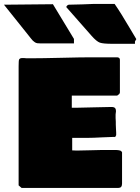

<svg xmlns="http://www.w3.org/2000/svg" viewBox="-52 -962 701 959"><path d="M317.4 -745.1H152.3Q141.6 -745.1 134.3 -746.1Q127 -747.1 120.6 -752Q114.3 -756.8 111.6 -759.3Q108.9 -761.7 100.8 -772Q92.8 -782.2 88.9 -787.1L-32.2 -938.5L212.4 -940.9L317.4 -767.6ZM279.3 -926.3Q279.3 -928.7 281 -931.4Q282.7 -934.1 285.4 -936Q288.1 -938 291 -938.5Q315.4 -938.5 359.9 -940.2Q404.3 -941.9 416 -942.4H520.5Q538.1 -917 555.2 -889.4Q572.3 -861.8 596.2 -821.5Q620.1 -781.2 628.9 -766.6Q627.4 -764.6 625.5 -760.7Q623.5 -756.8 622.1 -754.9V-743.2H508.8Q463.4 -743.2 446.8 -749Q430.2 -754.9 405.3 -783.2ZM41 -630.9Q41 -660.2 43.5 -665Q47.9 -671.9 57.6 -671.9H69.3Q77.1 -671.9 80.1 -670.9H105.5Q154.8 -670.9 254.6 -673.3Q354.5 -675.8 404.3 -675.8H534.2Q546.9 -674.3 546.9 -663.1V-500Q546.4 -497.1 545.2 -494.9Q543.9 -492.7 543.2 -491.9Q542.5 -491.2 538.6 -488.5Q534.7 -485.8 533.2 -484.4H306.6V-423.8H328.1Q356.4 -423.8 414.6 -425.8Q472.7 -427.7 503.9 -427.7Q517.6 -427.7 522.5 -422.4Q527.3 -417 527.3 -407.2Q527.3 -404.8 526.4 -398.9Q525.4 -393.1 525.4 -390.6V-372.1Q525.4 -370.1 525.9 -364Q526.4 -357.9 526.4 -353.5V-339.8Q526.4 -329.1 527.3 -318.4Q528.3 -307.6 528.3 -299.8V-287.1Q525.9 -281.2 524.4 -279.3Q522.9 -277.3 519.5 -277.3V-278.3Q501.5 -278.3 457.3 -275.9Q413.1 -273.4 386.7 -273.4H308.6V-210.9Q312.5 -210.9 320.3 -210.4Q328.1 -210 332 -210Q354 -210 397 -211.4Q439.9 -212.9 459 -212.9H521.5Q546.9 -212.9 553.7 -207Q556.2 -204.1 557.6 -201.2V-44.9Q557.6 -34.7 553.7 -29.3Q549.8 -23.9 539.1 -23.4H55.7L41 -36.1Z"/></svg>

Font: Bowlby One SC
Style: Regular
Weight: 400
Width: 1
Version: Version 1.2